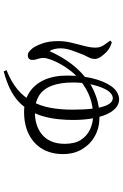

<svg xmlns="http://www.w3.org/2000/svg" viewBox="167 -760 665 1040"><g transform="rotate(90 500.0 -240.5)"><path d="M360.4 57.1Q423.4 32.4 464.6 -2.1Q505.8 -36.5 530.2 -81.6Q554.5 -126.6 564.5 -180.9Q574.5 -235.1 574.5 -299.3Q574.5 -365.1 569.1 -407.8Q563.8 -450.4 555 -474.7Q546.2 -499 535.3 -508.7Q524.3 -518.4 512.3 -518.4Q499.3 -518.4 486.2 -507.9Q473.1 -497.5 461.2 -472.8Q446.4 -441.9 436.8 -396.8Q427.3 -351.6 427.3 -303.9Q427.3 -232.3 445.4 -186.4Q463.4 -140.6 499.4 -118.5Q535.4 -96.4 589.1 -96.4Q622.2 -96.4 652.7 -105.4Q683.2 -114.3 707.5 -133.7Q731.7 -153 745.6 -183.9Q759.5 -214.8 759.5 -258.7Q759.5 -314.1 737.1 -347.3Q714.6 -380.5 680.2 -395.9Q645.7 -411.4 609.9 -411.4Q557 -412.1 510 -395.5Q463 -378.8 416.4 -342.4Q389.1 -321.4 366.7 -293.2Q344.3 -265 328.1 -235.9Q311.9 -206.7 303.2 -182Q294.4 -157.3 294.4 -143.5Q294.4 -130.4 297.1 -120.7Q299.8 -111.1 302.4 -102.6Q305 -94.2 305 -82.2Q305 -71.5 299 -64.9Q293.1 -58.3 279.9 -58.3Q268.8 -58.3 260.5 -65Q252.2 -71.6 243.1 -82.1Q229.9 -98.6 216.5 -134.9Q203.1 -171.2 203.1 -222.6Q203.1 -259.8 212.2 -296.3Q221.3 -332.7 229.9 -366Q238.5 -399.2 238.5 -424.8Q238.5 -449.9 225.3 -469.6Q212 -489.4 200.1 -505L209.8 -513.1Q224 -508.7 236.2 -502.6Q248.5 -496.4 259.1 -487Q270.4 -477.3 285.1 -457.9Q299.8 -438.4 299.8 -421.2Q299.8 -405.9 292.4 -390.3Q285.1 -374.8 277.8 -360.7Q265.8 -331.3 254 -297.7Q242.3 -264.1 242.3 -235.2Q242.3 -218.3 246.3 -201.7Q250.3 -185.1 257.3 -175.8Q287.5 -243.2 328.2 -296.3Q368.8 -349.5 426.4 -390Q457.6 -412.3 506.7 -429.3Q555.8 -446.3 616.2 -446.3Q672.3 -446.3 716.9 -421.7Q761.6 -397.1 788.3 -352.8Q815.1 -308.5 815.1 -249.3Q815.1 -184.1 787.1 -136.7Q759.2 -89.4 707.9 -63.7Q656.6 -37.9 586.5 -37.9Q525.9 -37.9 481.7 -66.1Q437.5 -94.3 413.6 -146.6Q389.8 -199 389.8 -271.2Q389.8 -322.1 395.9 -362.8Q402 -403.6 412.2 -435.4Q422.4 -467.1 435.4 -490.7Q454.4 -525.1 476.4 -539Q498.4 -552.8 518.2 -552.8Q544.6 -552.8 565.6 -534.2Q586.6 -515.6 600.9 -482.2Q615.2 -448.7 622.7 -402.9Q630.3 -357.1 630.3 -302.8Q630.3 -264.2 625.9 -222.3Q621.6 -180.5 610.1 -140.3Q598.5 -100.1 576.9 -64.8Q556.5 -31.7 529.1 -6.6Q501.6 18.6 462.8 37.8Q424 57 367.4 72.4Z"/></g></svg>

Font: Noto Serif HK ExtraLight
Style: Regular
Weight: 200
Designer: Ryoko NISHIZUKA 西塚涼子 (kana & ideographs); Frank Grießhammer (Latin, Greek & Cyrillic); Wenlong ZHANG 张文龙 (bopomofo); San
Foundry: Adobe
Version: Version 2.002-H1;hotconv 1.1.0;makeotfexe 2.6.0